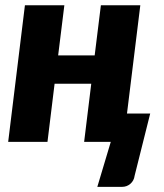

<svg xmlns="http://www.w3.org/2000/svg" viewBox="-20 -538 620 728"><path d="M549.5 -107.5 490.5 128Q488 147 474.5 158.8Q461 170.5 443 170.5H349L400 0H299L326 -220.5H187L160 0H11L74.5 -518H224L200.5 -328H339L362.5 -518H512L461.5 -107.5Z"/></svg>

Font: Lato ExtraBold
Style: Italic
Weight: 800
Italic angle: -7°
Designer: Lukasz Dziedzic with Adam Twardoch and Botio Nikoltchev
Foundry: tyPoland Lukasz Dziedzic
Version: Version 2.015; 2015-08-06; http://www.latofonts.com/